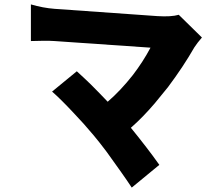

<svg xmlns="http://www.w3.org/2000/svg" viewBox="-20 -769 1009 870"><path d="M577 81Q556 49 529 11L464 -80Q431 -124 405 -155Q360 -209 312 -259Q255 -320 216 -354L328 -446Q359 -418 392 -386Q430 -348 468 -308Q527 -359 582 -429Q628 -489 662 -553L227 -583Q202 -585 167 -584Q137 -584 120 -583V-749Q175 -733 227 -729L693 -696Q756 -692 790 -702L895 -599L876 -576Q866 -563 861 -555Q810 -466 741 -374L683 -303Q629 -239 573 -190Q605 -151 642 -103Q670 -67 702 -22Z"/></svg>

Font: Xiangcui Wave Sans Xiangcui Wave Sans
Style: Regular
Weight: 800
Width: 3
Version: Version 0.920;March 28, 2024;FontCreator 14.0.0.2814 64-bit